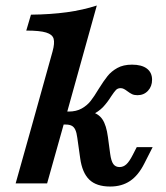

<svg xmlns="http://www.w3.org/2000/svg" viewBox="-20 -661 597 692"><path d="M74.7 -550.8 91.6 -608.1Q162.7 -608.9 221.1 -616.9Q279.5 -625 328.9 -641.1L208.3 -208.2H94.9L169.5 -475.8Q177.6 -505.6 173.3 -521.2Q169.1 -536.7 146.5 -543.7Q123.9 -550.8 74.7 -550.8ZM94.9 -208.2H208.3L149.8 0H36.4ZM268.9 -91.4 258.7 -163.8Q256.3 -182.8 251.4 -193.3Q246.5 -203.8 238.2 -207.9Q230 -212.1 216.8 -212.1H182.7L195.6 -258.9H227.1Q255 -258.9 274.6 -270Q294.3 -281.1 307 -297.5Q319.7 -313.8 335.9 -340.9Q354 -369.9 367.6 -386.8Q381.1 -403.8 402.7 -415.9Q424.3 -428 455.8 -428Q490.7 -428 509.4 -413.8Q528.1 -399.6 528.1 -373.6Q528.1 -349.7 513.3 -333.8Q498.4 -317.9 475.4 -317.9Q464 -317.9 456 -321.6Q448.1 -325.4 438.7 -332.5Q432.2 -337.5 426.5 -340.4Q420.9 -343.3 414.7 -343.3Q404.3 -343.3 397.9 -336.7Q391.5 -330 381.3 -314.7Q367.3 -292.2 351.7 -275.5Q336 -258.7 307.9 -245L308.4 -257.8Q335.5 -251.4 349.4 -230.4Q363.4 -209.4 369 -166.9L377.1 -106.5Q380.7 -80.2 388.6 -69.5Q396.4 -58.9 410.9 -58.9Q424.5 -58.9 435.3 -68.7Q446.1 -78.5 458.3 -102.4L472.8 -130.6H530.1L500.2 -71.8Q478.8 -29 448.8 -8.8Q418.8 11.3 377.2 11.3Q327.4 11.3 301.8 -13.6Q276.1 -38.5 268.9 -91.4Z"/></svg>

Font: Playfair Micro SmCond SmLight
Style: Italic
Weight: 360
Width: 4
Italic angle: -15.6°
Designer: Claus Eggers Sørensen
Foundry: Claus Eggers Sørensen
Version: Version 2.203;Glyphs 3.3 (3326)